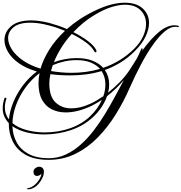

<svg xmlns="http://www.w3.org/2000/svg" viewBox="-68 -808 1343 1421"><path d="M292 375Q187 375 121.5 337.5Q56 300 26 238Q-4 176 -3 103Q-24 81 -36 53.5Q-48 26 -48 -8Q-48 -42 -35 -80Q-33 -85 -29 -85Q-25 -85 -22 -82.5Q-19 -80 -21 -75Q-27 -59 -29.5 -43Q-32 -27 -32 -12Q-32 38 -2 76Q4 13 30.5 -51.5Q57 -116 101 -175Q145 -234 205 -279Q125 -302 71.5 -340Q18 -378 -8.5 -423.5Q-35 -469 -35 -512Q-35 -571 14.5 -614Q64 -657 163 -657Q222 -657 297 -638Q330 -629 363 -618Q396 -607 427 -593Q470 -631 522 -665.5Q574 -700 635 -729Q699 -760 754 -774Q809 -788 855 -788Q941 -788 988 -745.5Q1035 -703 1035 -638Q1035 -592 1009.5 -538Q984 -484 929 -429Q879 -379 823 -345Q767 -311 708 -290Q740 -243 740 -183Q740 -168 738 -153Q736 -138 732 -122Q777 -158 818.5 -200.5Q860 -243 892 -291Q907 -313 919.5 -334.5Q932 -356 945 -375Q954 -392 961.5 -409Q969 -426 976 -442Q979 -451 983 -451Q986 -451 987 -447Q988 -443 986 -438L983 -431Q1048 -521 1108 -571Q1168 -621 1223 -621Q1239 -621 1252 -617Q1255 -616 1255 -613Q1255 -605 1248 -607Q1239 -610 1229 -610Q1192 -610 1150 -574.5Q1108 -539 1063.5 -476Q1019 -413 975.5 -331Q932 -249 891 -156Q848 -57 789.5 37.5Q731 132 656.5 208.5Q582 285 491 330Q400 375 292 375ZM696 -306Q758 -327 815.5 -361.5Q873 -396 925 -447Q970 -492 991.5 -540Q1013 -588 1013 -631Q1013 -691 972.5 -732Q932 -773 857 -773Q812 -773 756 -755.5Q700 -738 633 -698Q589 -672 549.5 -639.5Q510 -607 475 -570Q537 -539 583 -504Q629 -469 644 -438Q646 -435 646 -433Q646 -431 646 -429Q646 -421 640 -421Q634 -421 629 -429Q614 -460 569 -493.5Q524 -527 463 -557Q419 -508 385.5 -454.5Q352 -401 331 -348Q369 -362 411.5 -370Q454 -378 499 -378Q570 -378 618.5 -358Q667 -338 696 -306ZM232 -300Q252 -369 297 -441Q342 -513 413 -580Q384 -592 353.5 -602.5Q323 -613 293 -620Q253 -631 219 -635.5Q185 -640 156 -640Q73 -640 32.5 -606.5Q-8 -573 -8 -526Q-8 -486 19.5 -442.5Q47 -399 100.5 -361.5Q154 -324 232 -300ZM462 -269Q515 -269 567.5 -276Q620 -283 672 -298Q647 -327 604 -345Q561 -363 499 -363Q451 -363 407 -353Q363 -343 323 -326Q319 -315 315.5 -304Q312 -293 310 -282Q347 -276 385 -272.5Q423 -269 462 -269ZM460 -6Q526 -6 600 -40Q625 -51 649 -65.5Q673 -80 697 -96Q712 -140 712 -182Q712 -239 684 -282Q627 -265 568.5 -257.5Q510 -250 451 -250Q377 -250 305 -259Q301 -241 299 -224Q297 -207 297 -190Q297 -93 343.5 -49.5Q390 -6 460 -6ZM263 172Q364 172 455 140Q539 110 598.5 53Q658 -4 686 -69Q649 -44 608 -24Q507 24 419 24Q362 24 316 1.5Q270 -21 243.5 -69Q217 -117 217 -193Q217 -211 219 -229.5Q221 -248 225 -267Q164 -220 119.5 -158.5Q75 -97 50.5 -29.5Q26 38 24 103Q65 137 129 154.5Q193 172 263 172ZM293 363Q360 363 419 335.5Q478 308 530 261.5Q582 215 627 156Q672 97 710.5 33.5Q749 -30 782 -91.5Q815 -153 842 -203L849 -216Q792 -149 724 -96Q707 -46 671 2.5Q635 51 582 90.5Q529 130 460 154Q414 170 362.5 178.5Q311 187 260 187Q192 187 130 172Q68 157 24 126Q26 191 55 245Q84 299 143 331Q202 363 293 363ZM142 593Q131 593 131 588Q131 586 138 585Q163 581 185 563.5Q207 546 221.5 522.5Q236 499 239 478Q223 494 206 494Q192 494 185.5 484.5Q179 475 180 459Q182 445 195 435.5Q208 426 221 426Q237 426 247 435.5Q257 445 257 464Q257 484 246.5 507Q236 530 220.5 549Q205 568 188 578Q169 589 157.5 591Q146 593 142 593Z"/></svg>

Font: Mea Culpa
Style: Regular
Weight: 400
Designer: Robert E. Leuschke
Foundry: Robert E. Leuschke
Version: Version 1.010; ttfautohint (v1.8.3)